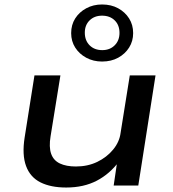

<svg xmlns="http://www.w3.org/2000/svg" viewBox="-20 -829 774 858"><path d="M276 9Q207 9 161 -14Q115 -37 96.5 -87Q78 -137 90 -214L134 -492H250L206 -220Q198 -172 208.5 -142Q219 -112 247.5 -98.5Q276 -85 319 -85Q372 -85 414.5 -105.5Q457 -126 485.5 -160.5Q514 -195 519 -236L560 -492H675L598 0H488L504 -109H513Q471 -52 412.5 -21.5Q354 9 276 9ZM436 -554Q397 -554 365.5 -571Q334 -588 316 -616.5Q298 -645 298 -681Q298 -718 316 -746.5Q334 -775 365.5 -792Q397 -809 436 -809Q477 -809 508 -792Q539 -775 557 -746.5Q575 -718 575 -681Q575 -645 557 -616.5Q539 -588 508 -571Q477 -554 436 -554ZM437 -605Q471 -605 492.5 -626.5Q514 -648 514 -682Q514 -717 492.5 -738Q471 -759 436 -759Q402 -759 380.5 -738Q359 -717 359 -683Q359 -648 380.5 -626.5Q402 -605 437 -605Z"/></svg>

Font: Nunito Sans 10pt Expanded SemiBold
Style: Italic
Weight: 600
Width: 7
Italic angle: -9°
Designer: Vernon Adams
Foundry: Vernon Adams
Version: Version 3.101;gftools[0.9.27]